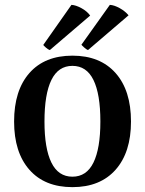

<svg xmlns="http://www.w3.org/2000/svg" viewBox="-20 -756 597 790"><path d="M278 14Q164 14 101 -57.5Q38 -129 38 -256Q38 -384 101 -455.5Q164 -527 278 -527Q392 -527 455.5 -455.5Q519 -384 519 -256Q519 -129 455.5 -57.5Q392 14 278 14ZM278 -29Q336 -29 364.5 -87Q393 -145 393 -256Q393 -369 364.5 -427Q336 -485 278 -485Q220 -485 191.5 -427Q163 -369 163 -256Q163 -145 191.5 -87Q220 -29 278 -29ZM351 -692 185 -550Q178 -552 169 -560Q160 -568 158 -571L274 -736Q292 -735 315 -722.5Q338 -710 351 -692ZM509 -693 342 -550Q336 -552 326.5 -560.5Q317 -569 315 -572L432 -736Q450 -735 472.5 -722.5Q495 -710 509 -693Z"/></svg>

Font: Arima SemiBold
Style: Regular
Weight: 600
Designer: Joana Correia and Natanael Gama
Foundry: NDISCOVER
Version: Version 1.101;gftools[0.9.23]